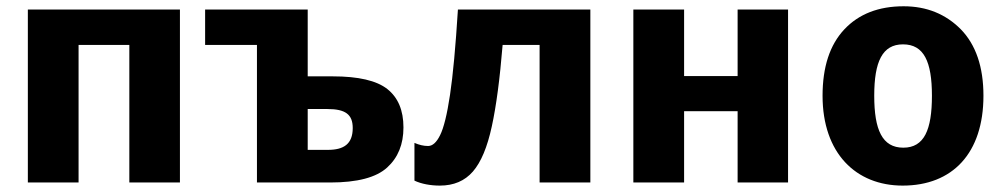

<svg xmlns="http://www.w3.org/2000/svg" viewBox="-20 -576 3165 606"><path d="M67.9 -545.9V0H228V-434.1H388.2V0H547.9V-545.9Z M627.4 -545.9V-434.1H791V0H1022C1107.4 0 1167.5 -15.6 1202.1 -47.4C1236.3 -78.6 1253.4 -120.6 1253.4 -173.8C1253.4 -228 1236.3 -268.1 1202.6 -294.9C1168.5 -321.8 1110.8 -335 1030.3 -335H951.2V-545.9ZM1013.2 -231.9C1070.3 -231.9 1093.3 -214.8 1093.3 -171.9C1093.3 -121.1 1064.5 -103 1015.1 -103H951.2V-231.9Z M1843.3 -545.9H1425.3C1418 -428.7 1409.7 -338.9 1400.4 -276.9C1391.1 -214.4 1380.4 -171.9 1369.1 -149.4C1357.9 -126.5 1345.2 -115.2 1331.1 -115.2C1316.9 -115.2 1302.7 -118.7 1288.1 -125V-5.9C1309.6 4.4 1338.9 9.8 1368.2 9.8C1412.1 9.8 1446.8 -4.9 1472.7 -34.7C1498.5 -64.5 1518.1 -111.8 1532.2 -176.8C1546.4 -241.7 1557.6 -327.1 1566.4 -434.1H1683.1V0H1843.3Z M1979 -545.9V0H2139.2V-225.1H2308.1V0H2467.3V-545.9H2308.1V-335.9H2139.2V-545.9Z M3084 -273.9C3084 -364.7 3060.1 -434.6 3012.7 -483.4C2964.8 -531.7 2904.8 -556.2 2832 -556.2C2752.9 -556.2 2690.4 -531.7 2645 -483.4C2599.1 -434.6 2576.2 -364.7 2576.2 -273.9C2576.2 -92.3 2681.6 9.8 2829.1 9.8C2986.3 9.8 3084 -92.3 3084 -273.9ZM2739.3 -273.9C2739.3 -381.8 2765.1 -436 2830.1 -436C2896 -436 2921.4 -381.8 2921.4 -273.9C2921.4 -166 2897 -109.9 2831.1 -109.9C2764.6 -109.9 2739.3 -166 2739.3 -273.9Z"/></svg>

Font: Avrile Sans
Style: Bold
Weight: 700
Designer: Monotype Design Team, Google (font), Stefan Peev (BGR Cyrillic), Cristiano Sobral (main changes)
Foundry: The Avrile Sans Project Authors
Version: Version 3.110